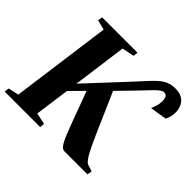

<svg xmlns="http://www.w3.org/2000/svg" viewBox="-187 -964 1175 1175"><g transform="rotate(45 401.0 -376.0)"><path d="M-14 0 -10 -30.5 58 -46 146 -696.5 82 -712.5 86 -743H392.5L389 -712.5L310 -696.5L262.5 -345L492 -591.5Q526.5 -628 552.8 -657.8Q579 -687.5 602.8 -708.8Q626.5 -730 652.2 -741.2Q678 -752.5 710.5 -752.5Q748.5 -752.5 771.8 -738.2Q795 -724 805.8 -700.2Q816.5 -676.5 816.5 -648.5Q816.5 -629.5 811.5 -611Q806.5 -592.5 799.5 -579.5L690.5 -562Q696.5 -575.5 703.5 -597.2Q710.5 -619 710.5 -643.5Q710 -661 703.5 -674Q697 -687 678.5 -687Q668 -687 654.2 -677Q640.5 -667 623 -649.2Q605.5 -631.5 584 -608.2Q562.5 -585 536.5 -558.5L452 -472L564 -216.5Q580 -180.5 593.2 -152Q606.5 -123.5 618 -102.2Q629.5 -81 639.8 -67Q650 -53 659.5 -46.5L707.5 -31L702.5 0H500Q491 -0.5 482.8 -7.5Q474.5 -14.5 465.5 -29.8Q456.5 -45 446 -69.2Q435.5 -93.5 422 -129L337.5 -357.5L253 -272L222 -46L296.5 -30.5L293 0Z"/></g></svg>

Font: Merriweather 96pt ExtraBold
Style: Italic
Weight: 800
Italic angle: -7.8°
Version: Version 2.101